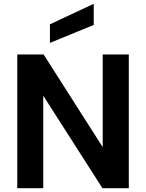

<svg xmlns="http://www.w3.org/2000/svg" viewBox="-20 -985 764 1005"><path d="M70.3 -700H208.3L517.6 -214.8V-700H654.2V0H516.2L206.4 -484.1V0H70.3ZM241.4 -857.8 470.6 -964.9V-854.5L241.4 -760.5Z"/></svg>

Font: AF Albert Sans Medium
Style: Regular
Weight: 500
Designer: Andreas Rasmussen
Foundry: a.Foundry
Version: Version 1.300;Glyphs 3.2 (3231)